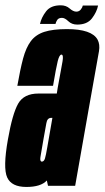

<svg xmlns="http://www.w3.org/2000/svg" viewBox="-42 -718 404 742"><path d="M143.5 0 139 -20.5Q116 4.5 60 4.5Q2.5 4.5 -14.2 -32.2Q-31 -69 -11.5 -178.5Q6 -278.5 28.2 -317.5Q50.5 -356.5 106.5 -356.5H177.5L181 -378.5Q194.5 -453 199.5 -480Q203.5 -503.5 197.5 -506.5Q196.5 -507 195.5 -507Q187.5 -507 181.2 -482.2Q175 -457.5 163 -386.5H25Q36 -449.5 47.2 -491.8Q58.5 -534 77.2 -559Q96 -584 129 -594.8Q162 -605.5 216.5 -605.5Q312.5 -605.5 335 -565Q345 -546.5 340.5 -520Q325 -434.5 301 -298L248.5 0ZM140.5 -147.5 160.5 -262.5H156Q140.5 -262.5 137.2 -242.2Q134 -222 126 -180Q119 -138 115 -115.5Q111.5 -97.5 117 -94Q118.5 -93.5 120 -93.5Q128 -93.5 131.8 -105.8Q135.5 -118 140.5 -147.5ZM256.5 -623Q235.5 -623 222 -636Q208.5 -649 197.5 -649Q184.5 -649 179.2 -641Q174 -633 172.5 -625.5H112.5Q118 -650.5 136 -674Q154 -697.5 192.5 -697.5Q213.5 -697.5 227.2 -685.2Q241 -673 253 -673Q263.5 -673 270 -681Q276.5 -689 278 -696.5H337Q332 -671.5 313.5 -647.2Q295 -623 256.5 -623Z"/></svg>

Font: Anybody UltraCondensed Regular
Style: Bold Italic
Weight: 700
Width: 1
Italic angle: -10°
Designer: Tyler Finck
Foundry: Etcetera Type Company
Version: Version 1.010; ttfautohint (v1.8.3) -l 8 -r 50 -G 200 -x 14 